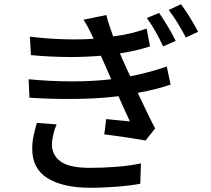

<svg xmlns="http://www.w3.org/2000/svg" viewBox="-20 -834 996 906"><path d="M247 -247Q237 -224 231 -197Q225 -170 225 -152Q225 -102 266 -72Q307 -42 404 -42Q467 -42 530.5 -47Q594 -52 645 -63L642 33Q621 37 594 40.5Q567 44 536 46.5Q505 49 472 50.5Q439 52 407 52Q277 52 204.5 7Q132 -38 132 -132Q132 -163 139 -195.5Q146 -228 154 -254ZM785 -435Q754 -424 714.5 -414Q675 -404 630 -396Q650 -354 671 -310Q692 -266 712 -228L667 -171Q649 -174 625 -178Q601 -182 574.5 -186Q548 -190 521.5 -193.5Q495 -197 472 -200L481 -272Q513 -269 542.5 -266Q572 -263 593 -261Q580 -288 566.5 -318.5Q553 -349 539 -380Q486 -373 425.5 -370Q365 -367 300 -367Q209 -367 119 -373L115 -460Q169 -455 219.5 -452.5Q270 -450 319 -450Q370 -450 416 -452.5Q462 -455 505 -460L456 -571Q390 -565 312 -565Q221 -565 126 -574L121 -661Q178 -654 230 -651Q282 -648 331 -648Q379 -648 422 -651L414 -667Q403 -691 394 -707.5Q385 -724 374 -741L482 -763Q487 -740 496 -714Q505 -688 514 -662Q559 -668 595 -676.5Q631 -685 672 -699L688 -615Q653 -604 621 -596.5Q589 -589 546 -582Q551 -572 554.5 -562Q558 -552 563 -543Q569 -530 576.5 -512.5Q584 -495 595 -474Q650 -485 692.5 -497Q735 -509 767 -520ZM731 -773Q748 -748 771 -710.5Q794 -673 809 -641L750 -615Q733 -651 714.5 -684Q696 -717 673 -749ZM834 -814Q843 -802 854 -786Q865 -770 876 -752Q887 -734 897 -716.5Q907 -699 915 -684L857 -657Q838 -693 818.5 -725Q799 -757 776 -787Z"/></svg>

Font: Kinto Sans Med
Style: Regular
Weight: 500
Designer: Authors: Ryoko NISHIZUKA  (kana & ideographs); Paul D. Hunt (Latin, Greek & Cyrillic); Wenlong ZHANG  (bopomofo); Sandol
Foundry: Adobe Systems Incorporated, ookami Inc.
Version: Version 0.001